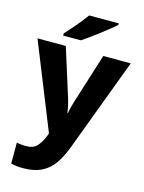

<svg xmlns="http://www.w3.org/2000/svg" viewBox="-146 -850 879 1173"><g transform="rotate(15 294.0 -263.0)"><path d="M-1 -549H178L277 -235Q282 -218 286.5 -197Q291 -176 293 -157H297Q300 -177 305.5 -197.5Q311 -218 316 -234L415 -549H589L367 43Q343 107 311.5 151Q280 195 233.5 217.5Q187 240 119 240Q93 240 74.5 237.5Q56 235 42 232V99Q52 101 68 103Q84 105 101 105Q148 105 171.5 78Q195 51 210 13L217 -6ZM455 -766V-756Q439 -742 414 -722Q389 -702 360.5 -680Q332 -658 305 -638.5Q278 -619 258 -606H146V-620Q162 -638 185 -663.5Q208 -689 230 -716.5Q252 -744 268 -766Z"/></g></svg>

Font: Noto Sans Cherokee ExtraBold
Style: Regular
Weight: 800
Designer: Monotype Design Team
Foundry: Monotype Imaging Inc.
Version: Version 2.001; ttfautohint (v1.8.4.7-5d5b)